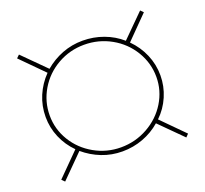

<svg xmlns="http://www.w3.org/2000/svg" viewBox="-110 -760 947 885"><g transform="rotate(-20 363.0 -317.5)"><path d="M565.9 -128.9 673.8 -20 660.2 -5.9 550.8 -115.2Q512.7 -82 464.4 -64Q416 -45.9 362.8 -45.9Q309.6 -45.9 262.2 -64.5Q214.8 -83 175.8 -116.2L65.9 -5.9L51.8 -20L161.1 -129.9Q124 -167 103.5 -215.1Q83 -263.2 83 -315.9Q83 -370.1 103.5 -418.5Q124 -466.8 161.1 -504.9L51.8 -615.2L65.9 -628.9L175.8 -519Q214.8 -552.2 262.5 -570.6Q310.1 -588.9 362.8 -588.9Q416 -588.9 464.6 -571Q513.2 -553.2 550.8 -520L660.2 -628.9L673.8 -615.2L565.9 -505.9Q604 -467.8 625 -418.9Q646 -370.1 646 -315.9Q646 -263.2 625 -214.1Q604 -165 565.9 -128.9ZM362.8 -65.9Q433.6 -65.9 494.4 -99.9Q555.2 -133.8 590.6 -191.4Q626 -249 626 -315.9Q626 -383.8 590.6 -442.4Q555.2 -501 494.6 -534.9Q434.1 -568.8 362.8 -568.8Q293 -568.8 232.9 -534.9Q172.9 -501 137.9 -442.4Q103 -383.8 103 -315.9Q103 -249 137.9 -191.4Q172.9 -133.8 232.9 -99.9Q293 -65.9 362.8 -65.9Z"/></g></svg>

Font: Montserrat
Style: Thin
Weight: 250
Designer: Julieta Ulanovsky
Foundry: Julieta Ulanovsky
Version: Version 1.000;PS 002.000;hotconv 1.0.70;makeotf.lib2.5.58329